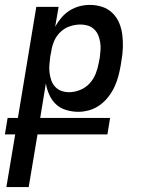

<svg xmlns="http://www.w3.org/2000/svg" viewBox="-56 -548 576 783"><path d="M-30 215 6 0H-36L-25 -67H17L92 -520H183L169 -439Q180 -459 194.5 -476Q209 -493 228 -505Q247 -517 268 -522.5Q289 -528 310 -528Q337 -528 361 -520Q385 -512 403 -494.5Q421 -477 430.5 -453.5Q440 -430 443 -404.5Q446 -379 445 -352.5Q444 -326 439 -299L436 -280Q432 -257 426 -235Q420 -213 410 -192Q400 -171 385 -152Q370 -133 350.5 -119Q331 -105 308 -98.5Q285 -92 263 -92Q238 -92 213.5 -99.5Q189 -107 172 -123Q155 -139 145 -161.5Q135 -184 131 -208L108 -67H393L382 0H97L61 215ZM225 -172Q248 -172 270.5 -181Q293 -190 309.5 -208Q326 -226 334.5 -248Q343 -270 347 -293L351 -313Q353 -328 354 -344Q355 -360 352.5 -375.5Q350 -391 344.5 -404.5Q339 -418 328 -428.5Q317 -439 302.5 -443.5Q288 -448 273 -448Q251 -448 229.5 -441Q208 -434 191 -418Q174 -402 165 -381Q156 -360 153 -338L149 -318Q147 -302 145.5 -285Q144 -268 146 -252Q148 -236 153 -221Q158 -206 168.5 -194.5Q179 -183 194 -177.5Q209 -172 225 -172Z"/></svg>

Font: Iosevka Medium Oblique
Style: Regular
Weight: 500
Italic angle: -9°
Monospace: yes
Designer: Belleve Invis
Foundry: Belleve Invis
Version: Version 32.5.0; ttfautohint (v1.8.4)